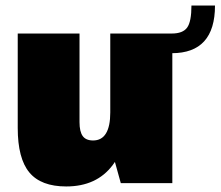

<svg xmlns="http://www.w3.org/2000/svg" viewBox="-20 -661 796 693"><path d="M267 -220Q267 -186 278.5 -170Q290 -154 316 -154Q347 -154 362.5 -179.5Q378 -205 378 -255L445 -330V-290Q445 -143 387 -65.5Q329 12 219 12Q128 12 86 -38.5Q44 -89 44 -199V-540H267ZM602 0H416L378 -137V-540H602ZM600 -540Q640 -540 655.5 -561.5Q671 -583 671 -641H756Q756 -469 600 -469Z"/></svg>

Font: Pathway Extreme Condensed Black
Style: Regular
Weight: 900
Width: 3
Version: Version 1.001;gftools[0.9.26]